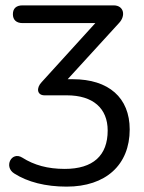

<svg xmlns="http://www.w3.org/2000/svg" viewBox="-20 -506 535 715"><path d="M228 189C374 189 463 108 463 -24C463 -142 385 -211 251 -211H232L423 -420C449 -447 442 -486 403 -486H64C41 -486 28 -475 28 -453C28 -432 41 -420 64 -420H335L135 -200C114 -178 118 -151 146 -151H229C326 -151 381 -103 381 -20C381 73 327 123 221 123C158 123 107 109 63 81C23 56 -7 115 33 140C83 172 150 189 228 189Z"/></svg>

Font: SN Pro Book
Style: Regular
Weight: 350
Designer: Tobias Whetton
Foundry: Supernotes
Version: Version 1.003;Glyphs 3.3 (3324)